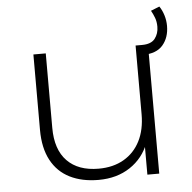

<svg xmlns="http://www.w3.org/2000/svg" viewBox="-50 -720 772 773"><g transform="rotate(-5 336.0 -333.0)"><path d="M318 4Q251 4 202 -20.5Q153 -45 126.5 -94.5Q100 -144 100 -217V-522H150V-221Q150 -133 195 -87Q240 -41 322 -41Q381 -41 424 -66Q467 -91 490 -136.5Q513 -182 513 -244V-522H563V0H515V-145L522 -128Q499 -67 445.5 -31.5Q392 4 318 4ZM526 -482V-522H539Q576 -522 591.5 -542Q607 -562 607 -590Q607 -610 601 -626Q595 -642 587 -656L622 -670Q633 -654 639.5 -633Q646 -612 646 -590Q646 -543 620 -512.5Q594 -482 539 -482Z"/></g></svg>

Font: Montserrat Thin Light
Style: Regular
Weight: 300
Version: Version 9.000